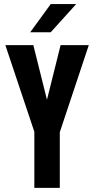

<svg xmlns="http://www.w3.org/2000/svg" viewBox="-20 -908 455 928"><path d="M269 -269V0H146V-271L5.9 -689.9H141.1L207 -425.8L272.9 -689.9H409.2ZM225.1 -888.2H348.1L225.1 -752H126Z"/></svg>

Font: D-DIN Condensed
Style: DINCondensed-Bold
Weight: 700
Width: 3
Designer: Charles Nix
Foundry: Datto Inc.
Version: Version 1.10